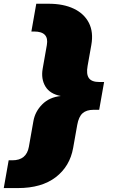

<svg xmlns="http://www.w3.org/2000/svg" viewBox="-76 -797 604 1012"><path d="M-56.2 194.3 -30.3 47.9H-10.7Q63.5 47.9 76.2 -23.4L100.1 -158.7Q108.9 -209 146.5 -246.8Q184.1 -284.7 244.6 -291Q187 -301.8 163.3 -341.3Q139.6 -380.9 148.9 -434.6L170.9 -559.6Q183.6 -630.9 104 -630.9H89.4L115.2 -777.3H179.7Q258.3 -777.3 313 -751.2Q367.7 -725.1 392.6 -676.3Q417.5 -627.4 405.3 -559.6L385.7 -449.2Q377.9 -406.7 392.3 -385.7Q406.7 -364.7 448.2 -364.7H472.7L446.8 -218.3H417.5Q379.9 -218.3 359.4 -200.2Q338.9 -182.1 331.1 -138.7L309.6 -17.6Q292.5 79.6 217.8 137Q143.1 194.3 18.1 194.3Z"/></svg>

Font: Bevan
Style: Italic
Weight: 400
Italic angle: -10°
Designer: Vernon Adams
Foundry: Vernon Adams
Version: Version 2.100; ttfautohint (v1.8.3)